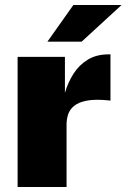

<svg xmlns="http://www.w3.org/2000/svg" viewBox="-20 -743 503 763"><path d="M50 0V-517H238V-374Q250 -415.5 272.2 -450.2Q294.5 -485 329 -506Q363.5 -527 411.5 -527Q415 -527 417 -527Q419 -527 419 -527V-343Q417.5 -343.5 416.2 -343.5Q415 -343.5 412.5 -344Q358 -349.5 324.8 -343Q291.5 -336.5 274 -321.8Q256.5 -307 250.5 -287.8Q244.5 -268.5 244.5 -248V0ZM271.5 -723H463L304.5 -577.5H168.5Z"/></svg>

Font: Public Sans Black
Style: Regular
Weight: 900
Designer: The Public Sans Project Authors: Dan O. Williams and USWDS (Libre Franklin designed by Pablo Impallari and Rodrigo Fuenz
Version: Version 1.007